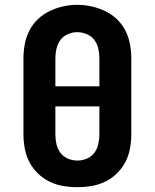

<svg xmlns="http://www.w3.org/2000/svg" viewBox="-20 -766 640 794"><path d="M300 8Q270 8 240.5 3Q211 -2 184.5 -15Q158 -28 136.5 -49Q115 -70 101.5 -96Q88 -122 82.5 -151.5Q77 -181 77 -210V-525Q77 -554 82.5 -583.5Q88 -613 101.5 -639.5Q115 -666 136.5 -686.5Q158 -707 185 -720Q212 -733 241 -739.5Q270 -746 300 -746Q330 -746 359 -739.5Q388 -733 415 -720Q442 -707 463.5 -686.5Q485 -666 498.5 -639.5Q512 -613 517.5 -583.5Q523 -554 523 -525V-210Q523 -181 517.5 -151.5Q512 -122 498.5 -96Q485 -70 463.5 -49Q442 -28 415.5 -15Q389 -2 359.5 3Q330 8 300 8ZM209 -409H391V-525Q391 -545 386.5 -565Q382 -585 370 -601Q358 -617 338.5 -625Q319 -633 299 -633Q279 -633 260 -624.5Q241 -616 229.5 -600Q218 -584 213.5 -564.5Q209 -545 209 -525ZM300 -102Q320 -102 339 -110Q358 -118 370 -134Q382 -150 386.5 -170Q391 -190 391 -210V-326H209V-210Q209 -190 213.5 -170Q218 -150 230 -134Q242 -118 261 -110Q280 -102 300 -102Z"/></svg>

Font: Iosevka Slab XBdEx
Style: Regular
Weight: 800
Width: 7
Monospace: yes
Designer: Belleve Invis
Foundry: Belleve Invis
Version: Version 11.1.0; ttfautohint (v1.8.3)